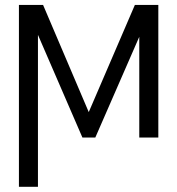

<svg xmlns="http://www.w3.org/2000/svg" viewBox="-20 -550 707 768"><path d="M519.5 -530.3H613.3V0H537.1V-402.8L361.3 0H309.6L131.8 -410.6V197.3H55.7V-530.3H152.3L335 -101.6Z"/></svg>

Font: Pretendard Std Light
Style: Regular
Weight: 300
Designer: Base glyphs from Inter by Rasmus Andersson; Hangeul glyphs from Noto Sans CJK(Source Han Sans) by Jang Soo-young and Kan
Foundry: Kil Hyung-jin
Version: Version 1.309